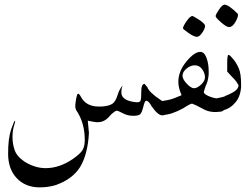

<svg xmlns="http://www.w3.org/2000/svg" viewBox="-20 -480 1065 829"><path d="M151 329Q90 329 52.5 289.5Q15 250 15 183.5Q15 117 28 79Q41 41 45 41Q47 43 40.5 63.5Q34 84 34 112.5Q34 141 43 167Q52 195 86 218Q131 246 177 246Q237 246 295 206Q324 186 335 170Q346 154 346 124Q346 56 315 5Q304 -9 305 -24.5Q306 -40 309.5 -57Q313 -74 316 -75Q321 -78 330 -61Q352 -20 406 -20H419Q450 -22 464.5 -31.5Q479 -41 487.5 -69Q496 -97 510 -111Q504 -99 504 -81Q504 -50 551 -41Q560 -39 572 -38.5Q584 -38 587 -46Q590 -54 590 -85.5Q590 -117 604 -118L616 -104Q624 -81 674 -48Q680 -43 693.5 -38.5Q707 -34 710.5 -28.5Q714 -23 714 -10.5Q714 2 703.5 10Q693 18 680 18Q662 18 634 -22Q622 -45 611 -45Q605 -45 599 -20Q593 5 586 12.5Q579 20 555 20Q531 20 510.5 9Q490 -2 484 -2Q478 -2 462 12Q448 29 435 38Q413 52 384 46L359 41L364 94Q359 186 326 241Q292 295 218 320Q186 329 151 329Z M684 16Q675 16 664 8Q653 0 653 -14.5Q653 -29 663 -36Q673 -43 696 -46.5Q719 -50 738.5 -58.5Q758 -67 764 -69Q750 -101 750 -126Q750 -172 784.5 -214Q819 -256 845 -256Q862 -256 871.5 -230.5Q881 -205 881 -173V-158Q878 -127 868 -109L861 -87Q856 -76 878.5 -66Q901 -56 922.5 -54.5Q944 -53 952 -48Q960 -43 960 -31.5Q960 -20 952 -10Q944 0 934 2Q891 8 862 -7Q821 -29 811 -32Q805 -35 772 -13Q719 16 684 16ZM768 -153.5Q768 -138 786.5 -118.5Q805 -99 818 -99Q831 -99 848 -114.5Q865 -130 865 -147Q865 -164 853 -181Q841 -198 821.5 -198Q802 -198 785 -183.5Q768 -169 768 -153.5ZM770 -358Q770 -366 785.5 -388.5Q801 -411 811 -411Q814 -411 837.5 -396Q861 -381 865 -371Q868 -362 855 -341.5Q842 -321 830 -321Q818 -321 794 -337.5Q770 -354 770 -358Z M1010 -112 1007 -117Q999 -132 981 -149L961 -171V-208Q961 -240 966 -243H967Q972 -243 986.5 -225.5Q1001 -208 1011 -185Q1021 -162 1021 -115V-105Q1018 -59 992 -33Q964 -1 914 0Q883 -12 895 -39Q901 -51 918 -56L937 -60Q951 -63 951 -65Q988 -80 999 -90.5Q1010 -101 1010 -112ZM949 -460Q967 -460 1007 -420Q1010 -409 997 -386Q984 -363 969 -363Q958 -363 934.5 -383.5Q911 -404 911 -410.5Q911 -417 925.5 -438.5Q940 -460 949 -460Z"/></svg>

Font: AMoshref-Naskh
Style: Naskh
Weight: 500
Version: Version 0.001